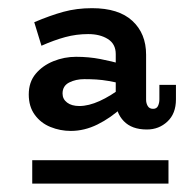

<svg xmlns="http://www.w3.org/2000/svg" viewBox="-20 -717 468 458"><path d="M330.3 -408.1Q294.4 -408.1 275.2 -428.1Q256.1 -448 256.1 -479.1V-588.1Q256.1 -612.1 237.3 -623.9Q218.6 -635.7 190.3 -635.7Q162.3 -635.7 135.6 -628.5Q108.8 -621.2 78.9 -607.9L61.7 -664Q99.5 -680.1 131.2 -688.8Q162.8 -697.5 199.5 -697.5Q263.1 -697.5 295.8 -667.2Q328.5 -637 328.5 -586.6V-479.1Q328.5 -470.8 332.4 -464.1Q336.3 -457.4 345.2 -457.4Q353.8 -457.4 357 -464.5Q360.2 -471.5 360.2 -479.9V-514.6H399.7V-479.9Q399.7 -446 379.4 -427.1Q359.2 -408.1 330.3 -408.1ZM148.9 -404.7Q123.6 -404.7 100.4 -414.1Q77.3 -423.4 63 -443.1Q48.6 -462.7 48.6 -491.6Q48.6 -521.1 65 -540.8Q81.4 -560.5 107.3 -571Q133.2 -581.5 161.4 -581.5Q191.7 -581.5 219.1 -576.2Q246.4 -570.9 272.1 -563.7V-516.7Q254.9 -521.1 239.3 -523.8Q223.8 -526.5 209.5 -527.4Q195.3 -528.2 181 -528.2Q160.8 -528.2 145 -520.2Q129.2 -512.1 129.2 -493.9Q129.2 -480.6 140 -472.4Q150.7 -464.1 169.3 -464.1Q191.3 -464.1 217.6 -476Q243.9 -487.9 272.1 -509.5L271.4 -460.9Q243.9 -435.6 212.6 -420.1Q181.4 -404.7 148.9 -404.7ZM56.9 -334.8H381.9V-279H56.9Z"/></svg>

Font: BioRhyme ExtraBold
Style: Regular
Weight: 800
Designer: Aoife Mooney
Foundry: Aoife Mooney Type
Version: Version 1.600;gftools[0.9.33]